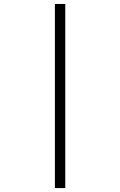

<svg xmlns="http://www.w3.org/2000/svg" viewBox="-20 -750 606 968"><path d="M256.8 -730H309.1V198.2H256.8Z"/></svg>

Font: New Heterodox Mono
Style: Book
Weight: 400
Designer: Hao Chi Kiang <hello@hckiang.com>, Alexey Kryukov <alexios@thessalonica.org.ru>
Version: Version 0.0.3